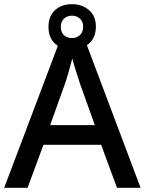

<svg xmlns="http://www.w3.org/2000/svg" viewBox="-20 -992 694 919"><path d="M540 -93 464 -299H188L112 -93H0L271 -810H383L653 -93ZM362 -594Q359 -605 351.5 -627Q344 -649 337 -673Q330 -697 326 -712Q318 -681 308 -646Q298 -611 292 -594L220 -393H434ZM325 -755Q274 -755 243 -783.5Q212 -812 212 -864Q212 -914 243 -943Q274 -972 325 -972Q373 -972 406 -943.5Q439 -915 439 -865Q439 -813 406.5 -784Q374 -755 325 -755ZM325 -810Q348 -810 363 -824.5Q378 -839 378 -864Q378 -889 362.5 -903Q347 -917 325 -917Q302 -917 286.5 -903Q271 -889 271 -864Q271 -839 285 -824.5Q299 -810 325 -810Z"/></svg>

Font: Noto Sans Telugu UI Medium
Style: Regular
Weight: 500
Designer: Jelle Bosma - Monotype Design Team
Foundry: Monotype Imaging Inc.
Version: Version 2.005; ttfautohint (v1.8.4.7-5d5b)